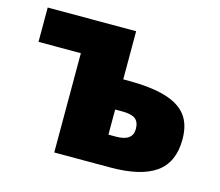

<svg xmlns="http://www.w3.org/2000/svg" viewBox="-84 -660 881 768"><g transform="rotate(15 356.5 -276.5)"><path d="M199.2 0V-411.1H23.9V-553.2H390.1V-354H408.2Q505.4 -354 565.2 -336.2Q625 -318.4 653.1 -281.5Q681.2 -244.6 681.2 -183.1Q681.2 -87.9 619.1 -43.9Q557.1 0 431.2 0ZM490.2 -174.8Q490.2 -203.6 474.1 -216.3Q458 -229 419.9 -229H390.1V-125H421.9Q490.2 -125 490.2 -174.8Z"/></g></svg>

Font: Open Sans ExtBd
Style: Bold
Weight: 800
Foundry: Ascender Corporation
Version: Version 1.10